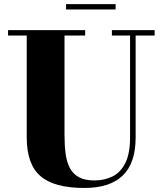

<svg xmlns="http://www.w3.org/2000/svg" viewBox="-20 -896 790 930"><path d="M729 -750V-724H637V-230Q637 -106.5 574.8 -46Q512.5 14.5 388.5 14.5Q242.5 14.5 176 -43Q109.5 -100.5 109.5 -230V-724H19V-750H392.5V-724H292.5V-240Q292.5 -190.5 298 -150.2Q303.5 -110 318.8 -81.5Q334 -53 362.5 -37.5Q391 -22 437 -22Q486 -22 525.2 -41.5Q564.5 -61 587.2 -106.8Q610 -152.5 610 -230V-724H522V-750ZM300 -850V-876H540V-850Z"/></svg>

Font: Bodoni Moda 9pt ExtraBold
Style: Regular
Weight: 800
Designer: Owen Earl
Foundry: indestructible type
Version: Version 2.005